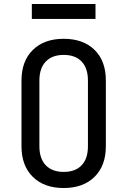

<svg xmlns="http://www.w3.org/2000/svg" viewBox="-20 -935 640 965"><path d="M300 10Q202 10 145 -46Q88 -102 88 -200V-530Q88 -628 145 -684Q202 -740 300 -740Q398 -740 455 -684.5Q512 -629 512 -531V-200Q512 -102 455 -46Q398 10 300 10ZM300 -71Q359 -71 390.5 -104.5Q422 -138 422 -200V-530Q422 -592 390.5 -625.5Q359 -659 300 -659Q242 -659 210 -625.5Q178 -592 178 -530V-200Q178 -138 210 -104.5Q242 -71 300 -71ZM140 -840V-915H460V-840Z"/></svg>

Font: Liga JetBrainsMono Nerd Font
Style: Regular
Weight: 400
Designer: Philipp Nurullin, Konstantin Bulenkov
Foundry: JetBrains
Version: Version 2.225; ttfautohint (v1.8.3)